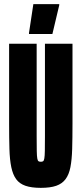

<svg xmlns="http://www.w3.org/2000/svg" viewBox="-20 -899 395 927"><path d="M177 8Q132 8 103 -2Q74 -12 58 -34Q42 -56 34.5 -92Q27 -128 25.5 -180Q24 -232 24 -302V-688H157V-242Q157 -196 157.5 -170.5Q158 -145 160 -134Q162 -123 166 -120.5Q170 -118 177 -118Q184 -118 188 -120.5Q192 -123 194 -134Q196 -145 196.5 -170.5Q197 -196 197 -242V-688H330V-302Q330 -232 328.5 -180Q327 -128 320 -92Q313 -56 296.5 -34Q280 -12 251.5 -2Q223 8 177 8ZM120 -735V-740L141 -879H266V-874L233 -735Z"/></svg>

Font: Saira UltraCondensed Black
Style: Regular
Weight: 900
Width: 1
Designer: Hector Gatti with collaboration of the Omnibus-Type team
Foundry: Omnibus-Type
Version: Version 1.101